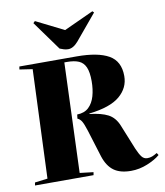

<svg xmlns="http://www.w3.org/2000/svg" viewBox="-104 -1071 1003 1169"><g transform="rotate(-10 397.5 -486.0)"><path d="M347 -381Q392 -382 418.5 -407Q445 -432 457 -473.5Q469 -515 469 -566Q469 -622 455.5 -652.5Q442 -683 414 -695Q386 -707 341 -707H325L300 -28L384 -18L381 0H19L22 -18L101 -28L128 -700L48 -712L51 -730H405Q536 -730 603 -692Q670 -654 670 -562Q670 -489 611 -439Q552 -389 421 -374V-371Q493 -363 534.5 -341.5Q576 -320 597 -268L659 -115Q674 -80 687.5 -62.5Q701 -45 722 -45Q738 -45 751.5 -50Q765 -55 783 -66L792 -52Q763 -27 713 -6.5Q663 14 611 14Q544 14 505 -14.5Q466 -43 446 -104L394 -272Q380 -316 370 -332.5Q360 -349 344 -356ZM181 -975 192 -986 364 -900 547 -984 556 -975 425 -818Q394 -782 363 -782Q348 -782 336 -786Q324 -790 311 -795Z"/></g></svg>

Font: Literata 72pt ExtraBold
Style: Italic
Weight: 800
Italic angle: -2°
Designer: Latin by Veronika Burian and Jose Scaglione. Greek by Irene Vlachou. Cyrillic by Vera Evstafieva
Foundry: TypeTogether
Version: Version 3.002